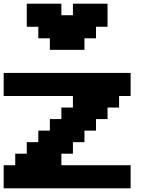

<svg xmlns="http://www.w3.org/2000/svg" viewBox="-20 -1020 852 1040"><path d="M0 0H687.5V-125H312.5V-187.5H375V-250H437.5V-312.5H500V-375H562.5V-437.5H625V-500H687.5V-625H0V-500H375V-437.5H312.5V-375H250V-312.5H187.5V-250H125V-187.5H62.5V-125H0ZM250 -750H437.5V-812.5H500V-875H562.5V-1000H375V-937.5H312.5V-1000H125V-875H187.5V-812.5H250Z"/></svg>

Font: Faithful 32x
Style: Semibold
Weight: 400
Foundry: Faithful Resource Pack
Version: Version 1.0; January 27, 2023